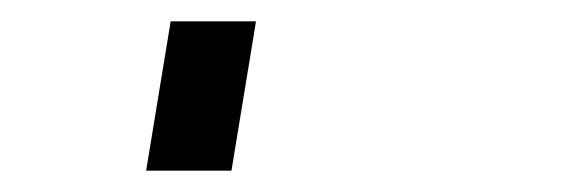

<svg xmlns="http://www.w3.org/2000/svg" viewBox="-20 60 540 180"><path d="M117 220 140 80H220L197 220Z"/></svg>

Font: Iosevka Medium
Style: Italic
Weight: 500
Italic angle: -9°
Monospace: yes
Designer: Belleve Invis
Foundry: Belleve Invis
Version: Version 32.5.0; ttfautohint (v1.8.4)